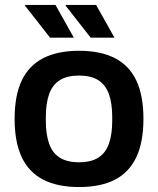

<svg xmlns="http://www.w3.org/2000/svg" viewBox="-20 -743 638 775"><path d="M299 12Q213 12 155 -17.5Q97 -47 68 -108Q39 -169 39 -263Q39 -358 68 -418.5Q97 -479 155 -508.5Q213 -538 299 -538Q386 -538 443.5 -508.5Q501 -479 530 -418.5Q559 -358 559 -263Q559 -169 530 -108Q501 -47 443.5 -17.5Q386 12 299 12ZM299 -88Q347 -88 376.5 -106.5Q406 -125 419.5 -162.5Q433 -200 433 -256V-270Q433 -326 419.5 -363.5Q406 -401 376.5 -419.5Q347 -438 299 -438Q251 -438 221.5 -419.5Q192 -401 178.5 -363.5Q165 -326 165 -270V-256Q165 -200 178.5 -162.5Q192 -125 221.5 -106.5Q251 -88 299 -88ZM346 -591 245 -720 246 -723H368L442 -591ZM182 -591 81 -720 82 -723H204L278 -591Z"/></svg>

Font: Archivo SemiBold
Style: Regular
Weight: 600
Designer: Hector Gatti
Foundry: Omnibus-Type
Version: Version 2.001